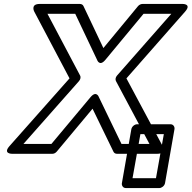

<svg xmlns="http://www.w3.org/2000/svg" viewBox="-20 -756 973 975"><path d="M515 -452 709 -686H850L574 -372C566 -363 565 -351 569 -344L739 -25H597L482 -263C482 -263 470 -298 440 -263L241 -25H99L381 -344C389 -353 391 -365 387 -372L221 -686H362L473 -452C473 -452 485 -416 515 -452ZM505 -512 404 -725C401 -732 394 -736 385 -736H182C133 -736 154 -697 154 -697L333 -358L28 -14C-7 26 42 25 42 25H246C254 25 262 21 268 14L450 -204L556 14C559 21 566 25 574 25H778C827 25 806 -14 806 -14L622 -358L920 -697C955 -737 907 -736 907 -736H704C696 -736 687 -732 681 -725ZM772 149H653L693 -75H812ZM789 199C800 199 815 189 818 174L866 -100C868 -111 861 -125 846 -125H676C665 -125 650 -115 647 -100L599 174C597 185 604 199 619 199Z"/></svg>

Font: Asimov
Style: XWidOuIt
Weight: 500
Designer: Google
Version: Version 2.000980; 2014